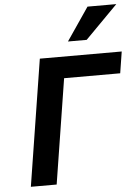

<svg xmlns="http://www.w3.org/2000/svg" viewBox="-61 -976 729 1023"><g transform="rotate(-5 303.5 -465.0)"><path d="M288.9 -561H588.9L607.1 -676H169.1L62 0H200ZM426.4 -754 600.3 -930H446.3L326.4 -754Z"/></g></svg>

Font: Fog Sans
Style: It
Weight: 700
Foundry: Intel Corporation
Version: Version 1.00